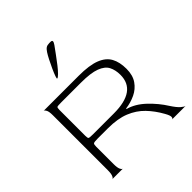

<svg xmlns="http://www.w3.org/2000/svg" viewBox="-230 -1030 1189 1189"><g transform="rotate(-45 364.5 -436.0)"><path d="M71 0Q78 0 84.5 -14Q91 -28 91 -60V-540Q91 -572 84 -585.5Q77 -599 70 -600H377Q470 -600 522 -579.5Q574 -559 595.5 -519.5Q617 -480 617 -421Q617 -365 592 -329Q567 -293 527 -274Q487 -255 441 -249V-245Q500 -229 553 -179Q606 -129 643 -70Q667 -33 686 -16.5Q705 0 714 0H594Q602 0 603.5 -12.5Q605 -25 588 -55Q557 -111 516.5 -153Q476 -195 418 -218.5Q360 -242 275 -242H184Q153 -242 148 -237Q143 -232 143 -212V-60Q143 -28 150 -14Q157 0 164 0ZM184 -281H366Q564 -281 564 -421Q564 -464 548 -495Q532 -526 487 -543Q442 -560 356 -560H184Q153 -560 148 -557Q143 -554 143 -534V-308Q143 -288 148 -284.5Q153 -281 184 -281ZM271 -682Q267 -682 273.5 -700.5Q280 -719 292.5 -746.5Q305 -774 318.5 -800.5Q332 -827 342 -842Q353 -859 363.5 -865.5Q374 -872 391 -872H402Q427 -872 405 -841Q389 -819 369 -791.5Q349 -764 329.5 -739Q310 -714 294 -698Q278 -682 271 -682Z"/></g></svg>

Font: Red Rose Light
Style: Regular
Weight: 300
Designer: Jaikishan Patel
Version: Version 1.001; ttfautohint (v1.8.3)